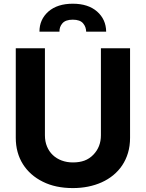

<svg xmlns="http://www.w3.org/2000/svg" viewBox="-20 -982 769 1013"><path d="M63.2 -727.3H217V-268.1Q217 -235.4 228 -209Q239 -182.5 258.7 -163.9Q278.4 -145.2 305.6 -135.1Q332.7 -125 364.7 -125Q399.1 -125 425.4 -134.6Q451.7 -144.2 472.3 -165.5Q512.4 -206.7 512.4 -268.1V-727.3H666.2V-255Q666.2 -212 655.4 -175.6Q644.5 -139.2 624.8 -109.7Q605.1 -80.3 577.6 -57.7Q550.1 -35.2 516.5 -20.1Q483 -5 444.4 2.7Q405.9 10.3 364.7 10.3Q272.7 10.3 206.3 -23.1Q172.2 -39.8 145.8 -63.2Q119.3 -86.6 100.9 -115.9Q82.4 -145.2 72.8 -180.2Q63.2 -215.2 63.2 -255ZM235.4 -921.2Q283 -962.4 364 -962.4Q445 -962.4 492.2 -921.2Q539.4 -879.6 540.1 -815H434.7Q434.3 -827.4 430.4 -838.4Q426.5 -849.4 418.3 -859Q402 -878.2 364 -878.2Q326 -878.2 309.3 -859Q293 -840.2 293.7 -815H188.2Q187.9 -878.9 235.4 -921.2Z"/></svg>

Font: Inter P
Style: Bold
Weight: 700
Designer: Rasmus Andersson
Foundry: rsms
Version: Version 3.018;git-588b23468